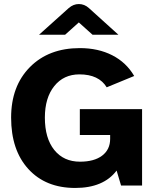

<svg xmlns="http://www.w3.org/2000/svg" viewBox="-20 -918 759 950"><path d="M173 -746 320 -878Q343 -898 370 -898Q398 -898 420 -878L566 -746H438L370 -807L302 -746ZM376 -118Q446 -118 485.5 -148Q525 -178 525 -231V-250H375V-378H683V0H579L557 -74Q492 12 352 12Q206 12 120.5 -81.5Q35 -175 35 -336Q35 -492 128 -586Q221 -680 375 -680Q466 -680 535.5 -644.5Q605 -609 644 -542L508 -486Q469 -550 373 -550Q295 -550 248.5 -492Q202 -434 202 -336Q202 -234 248.5 -176Q295 -118 376 -118Z"/></svg>

Font: Atkinson Hyperlegible Pro
Style: Bold
Weight: 700
Designer: Elliott Scott, Megan Eiswerth, Linus Boman, Theodore Petrosky, Jacob Perez
Foundry: Braille Institute
Version: Version 1.5.1